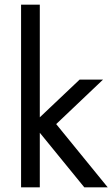

<svg xmlns="http://www.w3.org/2000/svg" viewBox="-20 -800 480 820"><path d="M320 -460H420L220 -270L440 0H340L150 -233V0H70V-780H150V-299Z"/></svg>

Font: Jost*
Style: Regular
Weight: 400
Version: Version 3.7